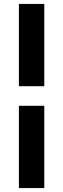

<svg xmlns="http://www.w3.org/2000/svg" viewBox="-20 -800 322 980"><path d="M76.5 -360V-451Q76.5 -491.5 76.5 -531.5Q76.5 -571.5 76.5 -611.8Q76.5 -652 76.5 -694Q76.5 -736 76.5 -780H206Q206 -736 206 -694Q206 -652 206 -611.8Q206 -571.5 206 -531.5Q206 -491.5 206 -451V-360ZM76.5 160Q76.5 115.5 76.5 73.8Q76.5 32 76.5 -8.2Q76.5 -48.5 76.5 -88.5Q76.5 -128.5 76.5 -169V-260H206V-169Q206 -128.5 206 -88.5Q206 -48.5 206 -8.2Q206 32 206 73.8Q206 115.5 206 160Z"/></svg>

Font: Commissioner Thin
Style: Bold
Weight: 700
Version: Version 1.001;gftools[0.9.23]